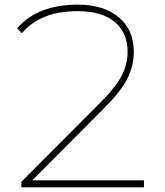

<svg xmlns="http://www.w3.org/2000/svg" viewBox="-20 -801 707 821"><path d="M595.6 0H71.1V-23.3L407.8 -361.1Q476.7 -430 501.1 -478.9Q525.6 -527.8 525.6 -580Q525.6 -661.1 470.6 -707.2Q415.6 -753.3 312.2 -753.3Q232.2 -753.3 173.3 -730Q114.4 -706.7 73.3 -658.9L53.3 -680Q141.1 -781.1 312.2 -781.1Q423.3 -781.1 487.8 -727.2Q552.2 -673.3 552.2 -580Q552.2 -522.2 526.1 -467.8Q500 -413.3 427.8 -341.1L117.8 -30H595.6Z"/></svg>

Font: Paperlogy 1 Thin
Style: Regular
Weight: 250
Designer: redesigned by Lee Juim, glyphs from Gmarket Sans & Montserrat
Foundry: PT&
Version: Version 1.001